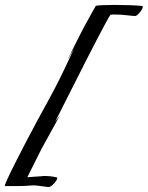

<svg xmlns="http://www.w3.org/2000/svg" viewBox="-30 -704 600 780"><path d="M166 56Q166 56 152.5 54Q139 52 121 50Q103 48 90 50Q81 51 65 51.5Q49 52 31.5 52Q14 52 2 52Q-10 52 -10 52Q-12 50 0 23.5Q12 -3 32.5 -43.5Q53 -84 77 -130Q101 -176 123.5 -217.5Q146 -259 161 -286Q174 -309 193 -345.5Q212 -382 232.5 -425Q253 -468 272 -509Q274 -512 269.5 -504.5Q265 -497 259 -486.5Q253 -476 249 -468.5Q245 -461 246 -464Q254 -481 267.5 -508Q281 -535 296 -564.5Q311 -594 325.5 -620Q340 -646 349 -662.5Q358 -679 359 -680Q363 -682 385 -683Q407 -684 436 -684Q465 -684 495.5 -683Q526 -682 545 -680Q553 -680 548.5 -670Q544 -660 535 -650Q526 -640 520 -639Q511 -639 485.5 -642Q460 -645 438 -645Q432 -645 427.5 -645Q423 -645 419 -644Q414 -638 399.5 -611Q385 -584 364.5 -545Q344 -506 321 -460.5Q298 -415 275.5 -370.5Q253 -326 234.5 -289.5Q216 -253 205 -231Q194 -209 194 -209L214 -236L138 -98L81 16Q94 15 109 14Q124 13 138 12Q142 11 145.5 11Q149 11 153 11Q171 11 184.5 13.5Q198 16 198 16Q206 16 200.5 26.5Q195 37 184.5 46.5Q174 56 166 56Z"/></svg>

Font: Smooch
Style: Regular
Weight: 400
Designer: Robert E. Leuschke
Foundry: Robert E. Leuschke
Version: Version 1.010; ttfautohint (v1.8.3)